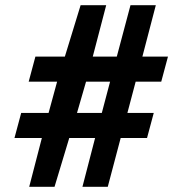

<svg xmlns="http://www.w3.org/2000/svg" viewBox="-20 -723 699 743"><path d="M191 0 248 -189H348L299 0H397L447 -189H549L575 -286H473L505 -407H604L630 -504H531L583 -703H485L432 -504H339L391 -703H292L231 -504H117L91 -407H201L168 -286H62L36 -189H142L93 0ZM406 -407 374 -286H278L313 -407Z"/></svg>

Font: Bluebird
Style: Ext
Weight: 400
Designer: Jasper
Foundry: Cannot Into Space Fonts
Version: Version 0.98